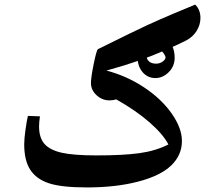

<svg xmlns="http://www.w3.org/2000/svg" viewBox="-20 -800 897 840"><path d="M359.9 20Q249 20 193.8 1.7Q138.7 -16.6 112.3 -57.4Q85.9 -98.1 85.9 -168.9Q85.9 -192.9 91.6 -233.2Q97.2 -273.4 102.1 -293L154.8 -291Q150.9 -265.1 150.9 -247.1Q150.9 -197.3 174.6 -170.4Q198.2 -143.6 250 -131.8Q301.8 -120.1 402.8 -120.1Q519.5 -120.1 590.1 -129.9Q660.6 -139.6 716.8 -168Q693.8 -212.4 634.8 -264.2Q575.7 -315.9 488.8 -365.2Q473.6 -360.8 459 -360.8Q427.2 -360.8 402.6 -383.3Q377.9 -405.8 377.9 -437Q377.9 -460.9 390.1 -521Q402.3 -581.1 408.7 -585Q576.2 -668 625.2 -690.4Q674.3 -712.9 736.3 -739.3Q798.3 -765.6 834 -779.8Q856.9 -757.8 856.9 -721.2Q856.9 -691.9 840.6 -665.3Q824.2 -638.7 795.4 -623.5Q766.6 -608.4 706.5 -582Q646.5 -555.7 587.4 -534.9Q528.3 -514.2 445.8 -491.2Q533.7 -468.3 609.6 -418.2Q685.5 -368.2 730.7 -304Q775.9 -239.7 775.9 -183.1Q775.9 -121.1 728.8 -75.9Q681.6 -30.8 584.2 -5.4Q486.8 20 359.9 20ZM660.2 -458.5Q626 -458.5 604 -484.1Q582 -509.8 582 -548.3Q582 -578.6 593.8 -601.6Q605.5 -624.5 624.3 -637.5Q643.1 -650.4 662.1 -650.4Q681.6 -650.4 700.9 -637.5Q720.2 -624.5 732.2 -601.6Q744.1 -578.6 744.1 -547.4Q744.1 -509.8 718 -484.1Q691.9 -458.5 660.2 -458.5ZM704.1 -548.3Q704.1 -554.7 697.5 -564.7Q690.9 -574.7 680.4 -581.5Q669.9 -588.4 655.3 -588.4Q642.6 -588.4 631.8 -578.6Q621.1 -568.8 621.1 -556.2Q621.1 -541 632.1 -531.2Q643.1 -521.5 663.1 -521.5Q678.7 -521.5 691.4 -530.5Q704.1 -539.6 704.1 -548.3Z"/></svg>

Font: Droid Arabic Naskh
Style: Bold
Weight: 700
Designer: Pascal Zoghbi
Foundry: Ascender Corporation
Version: Version 1.00